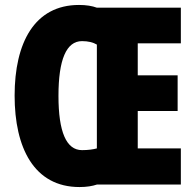

<svg xmlns="http://www.w3.org/2000/svg" viewBox="-20 -745 790 775"><path d="M299 -725C119 -725 39 -572 39 -359C39 -149 117 10 301 10C330 10 353 6 371 0H710V-146H536V-297H697V-441H536V-570H710V-714H371C352 -721 328 -725 299 -725ZM311 -579C336 -579 356 -574 371 -565V-146C356 -142 336 -139 311 -139C248 -139 216 -212 216 -358C216 -505 248 -579 311 -579Z"/></svg>

Font: Noto Sans Telugu ExtraCondensed Black
Style: Regular
Weight: 900
Width: 2
Designer: Jelle Bosma - Monotype Design Team
Foundry: Monotype Imaging Inc.
Version: Version 2.005